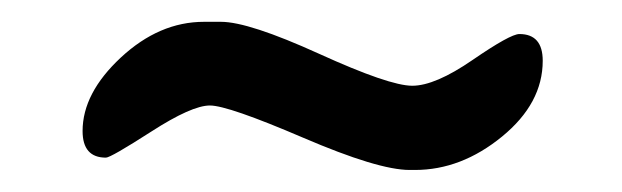

<svg xmlns="http://www.w3.org/2000/svg" viewBox="-20 -437 570 176"><path d="M167 -417H182.6Q208 -417 272.5 -387.7Q336.9 -358.4 357.9 -358.4Q378.9 -358.4 413.3 -382.1Q447.8 -405.8 456.1 -405.8Q477.5 -405.8 477.5 -381.3Q477.5 -342.3 440.2 -311.8Q402.8 -281.2 360.4 -281.2H355.5Q326.7 -281.2 257.8 -310.8Q189 -340.3 172.4 -340.3Q155.8 -340.3 118.7 -316.4Q81.5 -292.5 77.1 -292.5Q55.7 -292.5 55.7 -316.9Q55.7 -351.6 90.8 -384.3Q126 -417 167 -417Z"/></svg>

Font: Averia Libre
Style: Regular
Weight: 400
Version: Version 1.002